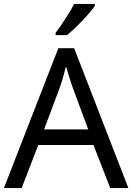

<svg xmlns="http://www.w3.org/2000/svg" viewBox="-20 -964 679 984"><path d="M545 0 459 -221H176L91 0H0L279 -717H360L638 0ZM352 -517Q349 -525 342 -546Q335 -567 328.5 -589.5Q322 -612 318 -624Q313 -604 307.5 -583.5Q302 -563 296.5 -546Q291 -529 287 -517L206 -301H432ZM466 -934Q457 -920 440 -900Q423 -880 402.5 -858.5Q382 -837 361.5 -817.5Q341 -798 323 -784H265V-796Q280 -815 297.5 -841Q315 -867 332 -894.5Q349 -922 360 -944H466Z"/></svg>

Font: Noto Sans Ambassadori
Style: Regular
Weight: 400
Designer: Monotype Design Team
Foundry: Monotype Imaging Inc.
Version: Version 2.013